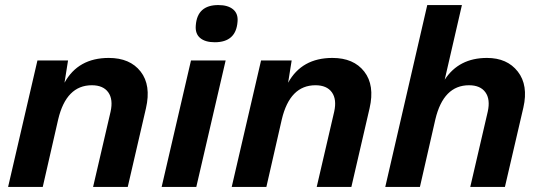

<svg xmlns="http://www.w3.org/2000/svg" viewBox="-20 -739 2138 759"><path d="M410 -510Q494 -510 536 -456Q578 -402 557 -311L485 0H348L417 -297Q428 -346 408 -374Q388 -402 343 -402Q242 -402 210 -267L149 0H12L128 -500H249L235 -412Q289 -510 410 -510Z M829 -572Q791 -572 771 -589Q751 -606 754 -639Q760 -719 843 -719Q881 -719 901.5 -702Q922 -685 919 -653Q913 -572 829 -572ZM872 -500 756 0H619L735 -500Z M1294 -510Q1378 -510 1420 -456Q1462 -402 1441 -311L1369 0H1232L1301 -297Q1312 -346 1292 -374Q1272 -402 1227 -402Q1126 -402 1094 -267L1033 0H896L1012 -500H1133L1119 -412Q1173 -510 1294 -510Z M1905 -510Q1985 -510 2027 -456Q2069 -402 2049 -314L1976 0H1839L1908 -297Q1919 -346 1899 -374Q1879 -402 1834 -402Q1733 -402 1701 -267L1640 0H1503L1669 -719H1806L1738 -424Q1794 -510 1905 -510Z"/></svg>

Font: Elaine Sans SemiBold
Style: Italic
Weight: 600
Italic angle: -13°
Designer: Wei Huang
Foundry: Wei Huang
Version: Version 2.001;December 24, 2019;FontCreator 12.0.0.2547 64-b